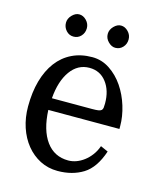

<svg xmlns="http://www.w3.org/2000/svg" viewBox="-103 -724 679 815"><g transform="rotate(15 237.0 -317.0)"><path d="M411.1 -119.1Q385.7 -43 338.4 -13.7Q291 15.6 226.6 15.6Q184.6 15.6 149.4 -2.4Q114.3 -20.5 88.9 -51.8Q63.5 -83 49.3 -125.5Q35.2 -168 35.2 -216.8Q35.2 -279.3 49.3 -329.6Q63.5 -379.9 90.3 -415.5Q117.2 -451.2 156.2 -470.2Q195.3 -489.3 245.1 -489.3Q287.1 -489.3 322.3 -465.8Q357.4 -442.4 382.3 -405.8Q407.2 -369.1 420.9 -324.2Q434.6 -279.3 434.6 -237.3V-224.6H122.1Q126 -136.7 161.6 -87.9Q197.3 -39.1 258.8 -39.1Q276.4 -39.1 293.9 -45.4Q311.5 -51.8 327.6 -64Q343.8 -76.2 356.9 -93.8Q370.1 -111.3 377.9 -133.8ZM347.7 -313.5Q347.7 -370.1 319.8 -406.2Q292 -442.4 245.1 -442.4Q194.3 -442.4 162.1 -397.5Q129.9 -352.5 124 -276.4H299.8Q317.4 -276.4 327.1 -277.8Q336.9 -279.3 341.3 -283.2Q345.7 -287.1 346.7 -294.4Q347.7 -301.8 347.7 -313.5ZM328.1 -552.7Q311.5 -552.7 296.9 -567.4Q282.2 -582 282.2 -601.6Q282.2 -620.1 296.9 -635.3Q311.5 -650.4 328.1 -650.4Q345.7 -650.4 359.9 -635.7Q374 -621.1 374 -601.6Q374 -581.1 360.8 -566.9Q347.7 -552.7 328.1 -552.7ZM144.5 -552.7Q125 -552.7 111.8 -567.4Q98.6 -582 98.6 -601.6Q98.6 -620.1 113.3 -635.3Q127.9 -650.4 144.5 -650.4Q162.1 -650.4 176.3 -635.7Q190.4 -621.1 190.4 -601.6Q190.4 -581.1 177.2 -566.9Q164.1 -552.7 144.5 -552.7Z"/></g></svg>

Font: Uchen
Style: Regular
Weight: 400
Designer: Christopher J. Fynn
Foundry: Christopher J. Fynn for DDC
Version: Version 1.000 preliminary